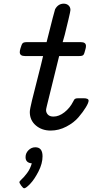

<svg xmlns="http://www.w3.org/2000/svg" viewBox="-20 -700 499 1038"><path d="M151.9 183.1Q117.7 180.2 118.2 148.9Q118.2 127.9 134 112.1Q149.9 96.2 170.9 96.2Q210 96.2 210 145Q210 184.1 188 227.1Q166 270 143.1 293.9Q120.1 317.9 110.8 317.9Q105 317.9 95 304Q85 290 85 284.9Q85 279.8 96.9 269.3Q108.9 258.8 126 236.3Q143.1 213.9 151.9 183.1ZM86.9 -418Q86.9 -426.8 90.8 -439Q96.7 -460 102.3 -466.1Q107.9 -472.2 125 -472.2H231.9Q274.9 -644 277.8 -649.9Q293.9 -679.7 324.2 -680.2Q340.3 -680.2 350.6 -670.7Q360.8 -661.1 360.8 -646Q360.8 -639.2 350.3 -595.5Q339.8 -551.8 330.1 -512.2L318.8 -472.2H417Q444.8 -472.2 444.8 -451.2Q444.8 -442.4 440.9 -430.2Q436 -409.2 430.9 -403.1Q425.8 -397 408.2 -397H299.8L233.9 -129.9Q229 -109.9 229 -105Q229 -90.8 239 -80.3Q249 -69.8 269 -69.8Q298.8 -69.8 328.4 -93Q357.9 -116.2 375 -149.9Q380.9 -163.1 386.5 -166Q392.1 -168.9 403.8 -168.9H431.2Q459 -168.9 459 -155.8Q459 -144.5 444.1 -119.9Q429.2 -95.2 404.5 -66.2Q379.9 -37.1 338.9 -15.6Q297.9 5.9 253.9 5.9Q206.1 5.9 173.6 -22Q141.1 -49.8 141.1 -94.2Q141.1 -108.4 153.1 -157.7Q165 -207 184.6 -282.5Q204.1 -357.9 212.9 -397H115.2Q86.9 -397 86.9 -418Z"/></svg>

Font: CMU Concrete
Style: BoldItalic
Weight: 700
Italic angle: -14.04°
Version: Version 0.7.0